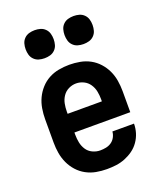

<svg xmlns="http://www.w3.org/2000/svg" viewBox="-139 -831 778 927"><g transform="rotate(-20 250.0 -367.0)"><path d="M250 8Q222 8 195 3Q168 -2 144 -15Q120 -28 101.5 -48.5Q83 -69 71.5 -94Q60 -119 55.5 -146Q51 -173 51 -200V-320Q51 -347 55.5 -374.5Q60 -402 71.5 -426.5Q83 -451 101.5 -471.5Q120 -492 144 -505Q168 -518 195.5 -523Q223 -528 250 -528Q277 -528 304.5 -523Q332 -518 356 -505Q380 -492 398.5 -471.5Q417 -451 428.5 -426.5Q440 -402 444.5 -374.5Q449 -347 449 -320V-212H162V-200Q162 -180 166 -160Q170 -140 181 -123Q192 -106 211 -97Q230 -88 250 -88Q265 -88 280 -91Q295 -94 307.5 -102.5Q320 -111 327.5 -125Q335 -139 336 -154H447Q447 -130 440 -107Q433 -84 419 -64Q405 -44 385.5 -30Q366 -16 343.5 -7Q321 2 297.5 5Q274 8 250 8ZM162 -308H338V-320Q338 -340 334 -360Q330 -380 318.5 -397Q307 -414 288.5 -423Q270 -432 250 -432Q230 -432 211.5 -423Q193 -414 181.5 -397Q170 -380 166 -360Q162 -340 162 -320ZM350 -598Q335 -598 321 -602Q307 -606 296.5 -616.5Q286 -627 282 -641Q278 -655 278 -670Q278 -685 282 -699Q286 -713 296.5 -723.5Q307 -734 321 -738Q335 -742 350 -742Q365 -742 379 -738Q393 -734 403.5 -723.5Q414 -713 418 -699Q422 -685 422 -670Q422 -655 418 -641Q414 -627 403.5 -616.5Q393 -606 379 -602Q365 -598 350 -598ZM150 -598Q135 -598 121 -602Q107 -606 96.5 -616.5Q86 -627 82 -641Q78 -655 78 -670Q78 -685 82 -699Q86 -713 96.5 -723.5Q107 -734 121 -738Q135 -742 150 -742Q165 -742 179 -738Q193 -734 203.5 -723.5Q214 -713 218 -699Q222 -685 222 -670Q222 -655 218 -641Q214 -627 203.5 -616.5Q193 -606 179 -602Q165 -598 150 -598Z"/></g></svg>

Font: Iosevka
Style: Bold
Weight: 700
Monospace: yes
Designer: Belleve Invis
Foundry: Belleve Invis
Version: Version 32.5.0; ttfautohint (v1.8.4)